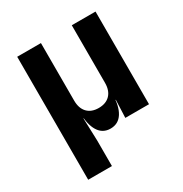

<svg xmlns="http://www.w3.org/2000/svg" viewBox="-170 -678 939 987"><g transform="rotate(-30 300.0 -185.0)"><path d="M70.1 180V-550H211V-208.5Q211 -162.6 235.1 -137.4Q259.1 -112.2 302.2 -112.2Q345.5 -112.2 369.8 -137.4Q394.1 -162.6 394.1 -208.5V-550H535V0H394.4L398.6 -105H365.9L398.3 -137.9Q398.3 -69.1 373.6 -29.5Q348.9 10 302.1 10Q255.5 10 231.1 -29.5Q206.8 -69.1 206.8 -137.9L239.2 -105H206.5L211 28.5V180Z"/></g></svg>

Font: JetBrains Mono
Style: Regular
Weight: 400
Monospace: yes
Designer: Philipp Nurullin, Konstantin Bulenkov
Foundry: JetBrains
Version: Version 2.305